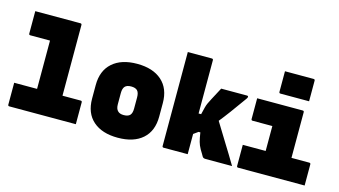

<svg xmlns="http://www.w3.org/2000/svg" viewBox="-89 -1121 2579 1459"><g transform="rotate(15 1200.0 -391.5)"><path d="M33 -183H213V-563H58Q47 -563 47 -574V-750H402Q413 -750 413 -739V-183H556Q567 -183 567 -172V0H44Q33 0 33 -11Z M900 -564Q1024 -564 1094 -502Q1164 -440 1164 -326V-220Q1164 -106 1094.5 -44.5Q1025 17 900 17Q776 17 706 -44.5Q636 -106 636 -220V-326Q636 -440 706 -502Q776 -564 900 -564ZM900 -386Q866 -386 851 -369.5Q836 -353 836 -317V-229Q836 -193 853 -177Q868 -161 900 -161Q934 -161 949 -177Q964 -193 964 -229V-317Q964 -355 948 -371Q932 -386 900 -386Z M1447 0H1258Q1247 0 1247 -11V-750H1436Q1447 -750 1447 -739V-320H1467Q1476 -358 1481 -377Q1486 -396 1493 -411Q1500 -426 1513 -451Q1527 -477 1538.5 -499Q1550 -521 1564 -547H1766Q1777 -547 1777 -539Q1777 -532 1770 -523Q1716 -447 1677.5 -395Q1639 -343 1609 -306Q1656 -228 1703 -153Q1750 -78 1796 0H1586Q1569 0 1562 -12Q1558 -18 1550.5 -32Q1543 -46 1533 -61Q1518 -88 1511 -113.5Q1504 -139 1497 -185H1483Q1467 -173 1447 -159Z M1833 -177H2013V-373H1858Q1847 -373 1847 -384V-547H2205Q2216 -547 2216 -536V-177H2356Q2367 -177 2367 -166V0H1844Q1833 0 1833 -11ZM1998 -800H2223Q2234 -800 2234 -789V-627H2009Q1998 -627 1998 -638Z"/></g></svg>

Font: Recursive Mn Lnr St Blk
Style: Regular
Weight: 900
Monospace: yes
Version: Version 1.079;hotconv 1.0.112;makeotfexe 2.5.65598; ttfautoh